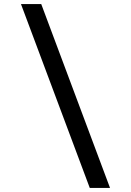

<svg xmlns="http://www.w3.org/2000/svg" viewBox="-20 -780 640 938"><path d="M517.5 138H418.5L82.5 -760H181.5Z"/></svg>

Font: Lilex Medium
Style: Regular
Weight: 500
Designer: Mike Abbink, Paul van der Laan, Pieter van Rosmalen, Mikhael Khrustik
Foundry: Mikhael Khrustik
Version: Version 1.100